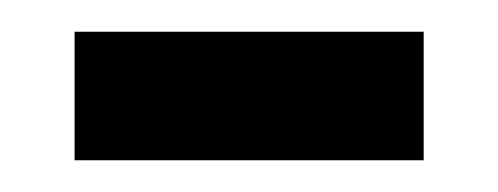

<svg xmlns="http://www.w3.org/2000/svg" viewBox="-20 -330 314 121"><path d="M27 -229H247V-310H27Z"/></svg>

Font: Noto Sans Lao Looped ExtraCondensed
Style: Regular
Weight: 400
Width: 2
Designer: Mark Frömberg, Ben Mitchell
Foundry: The Fontpad Ltd
Version: Version 1.002